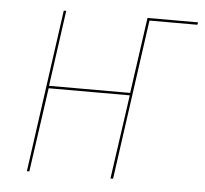

<svg xmlns="http://www.w3.org/2000/svg" viewBox="-43 -563 650 609"><g transform="rotate(5 282.0 -259.0)"><path d="M564 -517.6 562 -509.8H409.7L338.4 0H330.1L368.2 -268.1H109.9L71.8 0H64L136.2 -517.6H144L110.4 -275.9H368.7L402.8 -517.6Z"/></g></svg>

Font: Fira Sans Compressed Eight
Style: Italic
Weight: 100
Width: 3
Italic angle: -8°
Designer: Carrois Corporate & Edenspiekermann AG
Foundry: Carrois Corporate GbR & Edenspiekermann AG
Version: Version 4.203;PS 004.203;hotconv 1.0.88;makeotf.lib2.5.64775